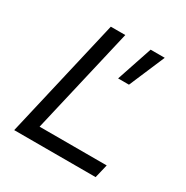

<svg xmlns="http://www.w3.org/2000/svg" viewBox="-153 -790 892 919"><g transform="rotate(30 293.0 -330.0)"><path d="M498 -660 414 -463H354L420 -660ZM144 -75H515L497 0H47L200 -660H280Z"/></g></svg>

Font: Work Sans
Style: Italic
Weight: 400
Italic angle: -13°
Designer: Wei Huang
Foundry: Wei Huang
Version: Version 2.012